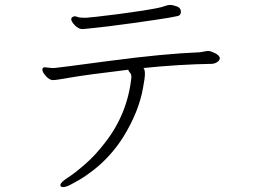

<svg xmlns="http://www.w3.org/2000/svg" viewBox="-20 -718 1040 779"><path d="M282 -652Q288 -652 295.5 -649Q303 -646 321 -646H330Q339 -647 371 -650Q462 -660 549.5 -673.5Q637 -687 647 -693L661 -697L669 -698Q681 -698 697.5 -692Q714 -686 714 -670.5Q714 -655 699 -652.5Q684 -650 665 -646Q631 -640 520.5 -624.5Q410 -609 337 -602L315 -600Q298 -600 283.5 -615.5Q269 -631 269 -640Q269 -649 282 -652ZM161 -445 191 -442H200Q207 -442 424.5 -471Q642 -500 792 -506Q800 -507 808.5 -509Q817 -511 824 -511H827Q837 -510 853 -502Q869 -494 872 -483Q872 -474 862.5 -467Q853 -460 840 -459Q708 -457 562 -442Q568 -436 568 -418.5Q568 -401 560 -360Q543 -264 480 -162Q401 -37 265 32Q247 41 236 41Q225 41 225 33Q225 22 254 3.5Q283 -15 325 -51.5Q367 -88 406 -139Q497 -255 513 -403V-406Q513 -417 507.5 -423Q502 -429 500 -435Q325 -414 266.5 -403.5Q208 -393 194.5 -393Q181 -393 166.5 -409Q152 -425 152 -435Q152 -445 161 -445Z"/></svg>

Font: LXGW WenKai Lite Light
Style: Regular
Weight: 300
Designer: LXGW / Fontworks Inc.
Foundry: LXGW / Fontworks Inc.
Version: Version 1.511; March 25, 2025